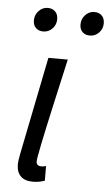

<svg xmlns="http://www.w3.org/2000/svg" viewBox="-51 -719 438 763"><g transform="rotate(5 168.0 -337.5)"><path d="M108.8 9.5Q76.9 9.5 60.5 -7.1Q44.1 -23.6 44.1 -53.8Q44.1 -62.4 45.8 -72.8Q47.5 -83.1 49.6 -95.2L128.2 -486.1H205.5Q180.5 -375.1 160.6 -285.6Q140.6 -196.2 129.2 -140Q117.7 -83.8 117.7 -72.5Q117.7 -62.5 123.2 -58.3Q128.7 -54.1 136.8 -54.1Q140.5 -54.1 145.1 -54.6Q149.7 -55.1 156.4 -57.3L156.7 1.3Q147.5 4.6 135.6 7.1Q123.8 9.5 108.8 9.5ZM98.5 -588.8Q80.6 -588.8 69.2 -599.4Q57.8 -610.1 57.8 -629.5Q57.8 -652 73 -667.8Q88.1 -683.7 108.9 -683.7Q126.8 -683.7 138.2 -672.8Q149.7 -661.9 149.7 -641.7Q149.7 -619.7 134.5 -604.2Q119.4 -588.8 98.5 -588.8ZM284.4 -588.8Q266.5 -588.8 255.1 -599.4Q243.7 -610.1 243.7 -629.5Q243.7 -652 258.8 -667.8Q274 -683.7 294.8 -683.7Q312.7 -683.7 324.1 -672.8Q335.5 -661.9 335.5 -641.7Q335.5 -619.7 320.4 -604.2Q305.2 -588.8 284.4 -588.8Z"/></g></svg>

Font: Source Sans 3
Style: Italic
Weight: 200
Italic angle: -11°
Designer: Paul D. Hunt
Foundry: Adobe
Version: Version 3.046;hotconv 1.0.118;makeotfexe 2.5.65603